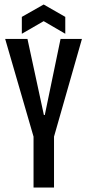

<svg xmlns="http://www.w3.org/2000/svg" viewBox="-20 -833 388 853"><path d="M129 0V-226L3 -660H102L175 -322H179L249 -660H344L220 -226V0ZM77 -683V-758L174 -813L270 -758V-683L174 -739Z"/></svg>

Font: Bricolage Grotesque 48pt Condensed
Style: Regular
Weight: 400
Width: 3
Designer: Mathieu Triay
Foundry: Atelier Triay
Version: Version 1.000; ttfautohint (v1.8.4.7-5d5b);gftools[0.9.32]